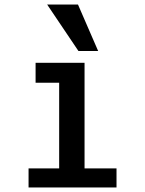

<svg xmlns="http://www.w3.org/2000/svg" viewBox="-20 -827 640 847"><path d="M241 -462H137V-550H353V-84H494V0H106V-84H241V-168ZM413 -602H326L188 -807H324Z"/></svg>

Font: JuliaMono Latin
Style: Bold
Weight: 700
Monospace: yes
Designer: cormullion
Foundry: corm
Version: Version 0.038; ttfautohint (v1.8)